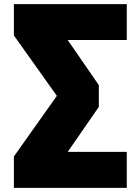

<svg xmlns="http://www.w3.org/2000/svg" viewBox="-20 -725 670 925"><path d="M46.9 180.2V28.8L253.9 -263.2L46.9 -554.2V-705.1H590.8V-532.2H306.2L456.1 -314.9V-210L306.2 6.8H590.8V180.2Z"/></svg>

Font: Mulish ExtraBlack
Style: Regular
Weight: 1000
Designer: Vernon Adams
Foundry: Vernon Adams
Version: Version 3.603; ttfautohint (v1.8.3)